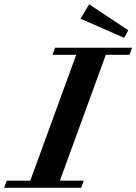

<svg xmlns="http://www.w3.org/2000/svg" viewBox="-78 -889 645 909"><path d="M509.8 -710 303.2 -800.3 344.2 -868.7 529.3 -745.6ZM-58.1 0 -46.4 -33.7H65.4L282.7 -629.4H170.4L183.1 -663.1H547.4L535.2 -629.4H422.9L205.6 -33.7H318.4L306.2 0Z"/></svg>

Font: Elstob 10pt
Style: Bold Italic
Weight: 700
Italic angle: -20°
Designer: Peter S. Baker
Version: Version 1.015